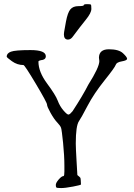

<svg xmlns="http://www.w3.org/2000/svg" viewBox="-20 -907 655 939"><path d="M312 -713.4Q292.5 -713.9 292.5 -739.3Q292.5 -742.7 293.5 -750.2Q294.4 -757.8 302.7 -801.8Q311 -845.7 324.2 -861.3Q337.4 -877 363.5 -877Q389.6 -877 389.6 -881.8Q389.6 -886.7 405.5 -886.7Q421.4 -886.7 424.1 -884.8Q426.8 -882.8 426.8 -863.3Q426.8 -843.8 400.1 -811Q373.5 -778.3 333.5 -724.6Q324.2 -713.4 312 -713.4ZM463.9 -625Q464.8 -666 512.7 -666Q560.5 -666 581.1 -647Q601.6 -627.9 601.6 -619.6Q601.6 -611.3 575.7 -606.9Q549.8 -602.5 545.9 -589.8Q542 -577.1 490.7 -513.2Q439.5 -449.2 408.2 -389.6Q377 -330.1 366.2 -314.5Q350.6 -292 350.6 -205.1Q350.6 -183.6 354.5 -117.7Q358.4 -51.8 358.4 -50.8Q372.1 -40 373.5 -36.6Q375 -33.2 376 -4.9Q376 -2 337.4 5.4Q298.8 12.7 279.3 12.7Q259.8 12.7 256.3 10.3Q252.9 7.8 252.9 -2.4Q252.9 -12.7 267.1 -29.3Q281.2 -45.9 291 -45.9Q294.9 -46.9 294.9 -68.4V-95.7Q294.9 -144.5 288.6 -207.5Q282.2 -270.5 278.8 -281.2Q275.4 -292 260.3 -307.6Q245.1 -323.2 227.5 -354.5Q210 -385.7 210 -395.5Q210 -405.3 155.3 -497.1Q100.6 -588.9 94.7 -588.9Q64.5 -588.9 38.6 -607.4Q12.7 -626 12.7 -629.9Q12.7 -646.5 33.7 -654.3Q54.7 -662.1 129.4 -662.1Q204.1 -662.1 204.1 -631.8Q204.1 -618.2 189.5 -614.3Q168.9 -611.3 168 -606.4V-605.5Q168 -555.7 210 -499Q252 -442.4 262.2 -415Q272.5 -387.7 290 -367.2Q307.6 -346.7 314.5 -346.7H315.4Q322.3 -347.7 335 -363.3Q384.8 -439.5 412.1 -493.2Q465.8 -578.1 465.8 -608.4Z"/></svg>

Font: Drukaatie burti
Style: Light
Weight: 300
Version: Version 0.14